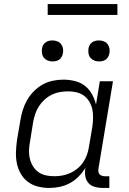

<svg xmlns="http://www.w3.org/2000/svg" viewBox="-20 -922 640 950"><path d="M224 8Q195 8 167.5 1Q140 -6 118.5 -22Q97 -38 83 -62Q69 -86 63.5 -113.5Q58 -141 59 -170Q60 -199 64 -228L81 -328Q85 -353 93 -378.5Q101 -404 114.5 -427.5Q128 -451 148 -471Q168 -491 191.5 -504Q215 -517 241.5 -522.5Q268 -528 293 -528Q322 -528 350.5 -521Q379 -514 400 -497.5Q421 -481 434.5 -457Q448 -433 455 -405L474 -520H539L467 -87Q466 -80 467 -72.5Q468 -65 472.5 -60Q477 -55 484 -52.5Q491 -50 498 -50H521V8H488Q468 8 449.5 3Q431 -2 418.5 -15.5Q406 -29 402.5 -48Q399 -67 402 -87L403 -92Q389 -69 369.5 -49Q350 -29 326 -16Q302 -3 275.5 2.5Q249 8 224 8ZM248 -50Q268 -50 288 -53.5Q308 -57 327 -65.5Q346 -74 362.5 -87.5Q379 -101 391 -118.5Q403 -136 410 -155.5Q417 -175 420 -195L437 -295Q440 -316 440.5 -338Q441 -360 437 -380Q433 -400 422.5 -418Q412 -436 396 -448Q380 -460 359.5 -465Q339 -470 318 -470Q298 -470 277 -466.5Q256 -463 236.5 -453.5Q217 -444 200.5 -429Q184 -414 172.5 -396Q161 -378 154.5 -358.5Q148 -339 144 -318L128 -218Q124 -197 123.5 -176Q123 -155 128 -135.5Q133 -116 143.5 -99Q154 -82 170 -70.5Q186 -59 206.5 -54.5Q227 -50 248 -50ZM470 -618Q457 -618 446 -622.5Q435 -627 427.5 -636Q420 -645 418 -657.5Q416 -670 418 -683Q419 -691 424 -699.5Q429 -708 436.5 -713Q444 -718 452.5 -720Q461 -722 469 -722Q482 -722 493.5 -717.5Q505 -713 512 -704Q519 -695 521.5 -682.5Q524 -670 521 -657Q520 -649 515 -640.5Q510 -632 503 -627Q496 -622 487 -620Q478 -618 470 -618ZM240 -618Q227 -618 216 -622.5Q205 -627 197.5 -636Q190 -645 188 -657.5Q186 -670 188 -683Q189 -691 194 -699.5Q199 -708 206.5 -713Q214 -718 222.5 -720Q231 -722 239 -722Q252 -722 263.5 -717.5Q275 -713 282 -704Q289 -695 291.5 -682.5Q294 -670 291 -657Q290 -649 285 -640.5Q280 -632 273 -627Q266 -622 257 -620Q248 -618 240 -618ZM561 -848H216V-902H561Z"/></svg>

Font: Iosevka Light Extended
Style: Italic
Weight: 300
Width: 7
Italic angle: -9°
Monospace: yes
Designer: Belleve Invis
Foundry: Belleve Invis
Version: Version 32.5.0; ttfautohint (v1.8.4)